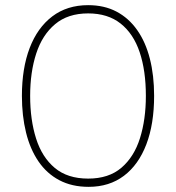

<svg xmlns="http://www.w3.org/2000/svg" viewBox="-20 -716 683 745"><path d="M324 9Q259 9 210.2 -16.8Q161.5 -42.5 129.2 -89.8Q97 -137 81 -201.8Q65 -266.5 65 -344Q65 -451 95.2 -530Q125.5 -609 183 -652.5Q240.5 -696 322 -696Q384.5 -696 432 -671Q479.5 -646 512.2 -599.5Q545 -553 561.5 -488.2Q578 -423.5 578 -344Q578 -235 547.8 -155.8Q517.5 -76.5 460.8 -33.8Q404 9 324 9ZM322 -23Q402 -23 451.2 -65.2Q500.5 -107.5 523.2 -180Q546 -252.5 546 -344Q546 -441.5 522 -513.2Q498 -585 448.2 -624.5Q398.5 -664 322 -664Q243.5 -664 193.8 -622.2Q144 -580.5 120.5 -508.2Q97 -436 97 -344Q97 -251 120 -178.5Q143 -106 192.5 -64.5Q242 -23 322 -23Z"/></svg>

Font: Commissioner Thin
Style: Regular
Weight: 100
Designer: Kostas Bartsokas
Foundry: Kostas Bartsokas
Version: Version 1.001;gftools[0.9.23]